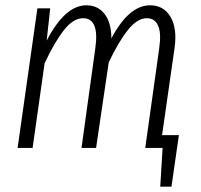

<svg xmlns="http://www.w3.org/2000/svg" viewBox="-20 -554 753 719"><path d="M586.9 -47.9H649.9L622.1 145H580.1L588.9 0H523.9L576.2 -373Q584.5 -430.2 572 -458Q559.6 -485.8 529.8 -485.8Q494.1 -485.8 459 -441.7Q423.8 -397.5 387.2 -320.8L339.8 0H285.2L336.9 -373Q353 -485.8 291 -485.8Q254.4 -485.8 219 -440.7Q183.6 -395.5 147 -316.9L102.1 0H45.9L120.1 -522.9H168L154.8 -401.9Q223.6 -534.2 303.2 -534.2Q346.7 -534.2 371.8 -501.5Q397 -468.8 397 -410.2Q462.9 -534.2 542 -534.2Q592.8 -534.2 618.4 -491Q644 -447.8 633.8 -375Z"/></svg>

Font: Fira Sans Compressed Light
Style: Italic
Weight: 300
Width: 3
Italic angle: -8°
Designer: Carrois Corporate & Edenspiekermann AG
Foundry: Carrois Corporate GbR & Edenspiekermann AG
Version: Version 4.203;PS 004.203;hotconv 1.0.88;makeotf.lib2.5.64775